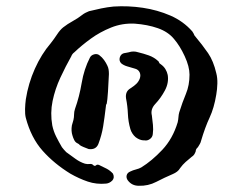

<svg xmlns="http://www.w3.org/2000/svg" viewBox="-20 -554 779 617"><path d="M675 -250Q668 -207 653.5 -176Q639 -145 626 -101Q625 -96 622 -91Q619 -86 616 -81Q616 -81 614 -79Q609 -74 609 -68Q607 -62 604 -57.5Q601 -53 596 -50Q586 -42 576.5 -33.5Q567 -25 559 -14Q555 -7 549 -2.5Q543 2 536 5Q508 17 482 30.5Q456 44 426 43Q404 43 391 26Q385 18 387 9.5Q389 1 399 -3Q407 -7 417 -9.5Q427 -12 434 -16Q468 -37 501.5 -72.5Q535 -108 551 -161Q553 -170 553.5 -178Q554 -186 556 -193Q566 -225 577.5 -252.5Q589 -280 589 -314Q589 -340 573.5 -373.5Q558 -407 539 -429Q520 -452 487 -463.5Q454 -475 413 -478Q373 -480 337 -465.5Q301 -451 271.5 -429.5Q242 -408 219 -386Q212 -381 209 -373Q191 -341 174 -304.5Q157 -268 149 -229.5Q141 -191 148 -151Q152 -132 160.5 -115Q169 -98 179 -81Q182 -77 185.5 -73Q189 -69 193 -65Q207 -55 222 -44Q237 -33 253 -28Q261 -26 268.5 -27Q276 -28 280 -23Q285 -19 289 -23Q292 -26 298 -24Q311 -18 322.5 -12Q334 -6 343 4Q349 17 341 26Q332 35 321 36Q290 39 262 29.5Q234 20 206 4Q154 -28 117 -69.5Q80 -111 63 -175Q60 -187 60.5 -203.5Q61 -220 63 -235Q71 -286 92 -333Q113 -380 143 -415Q154 -429 163.5 -443.5Q173 -458 183 -466Q197 -477 213.5 -486Q230 -495 244 -506Q249 -510 255 -513Q261 -516 266 -518Q286 -523 305.5 -527Q325 -531 345 -533Q392 -536 439 -529Q486 -522 527.5 -504Q569 -486 598 -453Q600 -450 602 -446.5Q604 -443 605 -440Q631 -409 648.5 -383.5Q666 -358 675 -319Q679 -304 678.5 -285.5Q678 -267 675 -250ZM519 -313Q523 -288 510 -263.5Q497 -239 479 -220Q463 -203 468 -183Q470 -167 471.5 -152.5Q473 -138 471 -123Q470 -113 461.5 -107Q453 -101 444 -103H440Q428 -104 416 -113Q410 -118 405.5 -125Q401 -132 399 -139Q392 -163 391 -188Q390 -213 385 -238Q382 -260 399 -270Q410 -277 417.5 -284Q425 -291 429 -301Q433 -312 429 -321Q425 -330 415 -333Q402 -337 389.5 -340.5Q377 -344 369 -351Q362 -359 365 -369.5Q368 -380 378 -383Q383 -384 386.5 -384.5Q390 -385 394 -386Q409 -391 424 -386Q441 -382 458 -376Q475 -370 488 -358Q490 -357 491 -353.5Q492 -350 496 -348Q506 -341 511.5 -332Q517 -323 519 -313ZM330 -316Q329 -289 327 -259.5Q325 -230 323 -221Q320 -217 320 -210Q316 -176 311.5 -148Q307 -120 296 -91Q288 -72 265 -75Q257 -78 248.5 -81.5Q240 -85 236 -88Q235 -90 232.5 -91.5Q230 -93 228 -94Q222 -97 218.5 -104Q215 -111 213 -118Q208 -133 211 -151Q214 -160 216 -168.5Q218 -177 218 -186Q218 -195 221 -204Q235 -243 242.5 -287.5Q250 -332 269 -369Q273 -377 283 -379.5Q293 -382 300 -376Q308 -370 314.5 -361Q321 -352 325 -343Q328 -337 329 -330.5Q330 -324 330 -316Z"/></svg>

Font: Slackside One
Style: Regular
Weight: 400
Version: Version 1.000